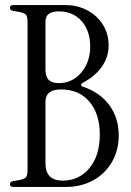

<svg xmlns="http://www.w3.org/2000/svg" viewBox="-20 -740 518 760"><path d="M34 0Q19 0 19 -11Q19 -20 32 -23L55 -27Q76 -31 82.5 -38Q89 -45 89 -66V-654Q89 -675 82.5 -682Q76 -689 55 -693L32 -697Q19 -700 19 -709Q19 -720 34 -720H237Q287 -720 326 -699Q365 -678 387.5 -642Q410 -606 410 -560Q410 -515 383.5 -476.5Q357 -438 307 -412Q301 -409 301 -404Q301 -399 308 -397Q376 -374 413 -323.5Q450 -273 450 -204Q450 -145 423 -98.5Q396 -52 348.5 -26Q301 0 241 0ZM213 -411Q266 -411 301.5 -452.5Q337 -494 337 -556Q337 -618 303 -656.5Q269 -695 213 -695Q160 -695 160 -655V-466Q160 -437 172.5 -424Q185 -411 213 -411ZM228 -25Q293 -25 334 -74.5Q375 -124 375 -207Q375 -290 333.5 -338Q292 -386 222 -386Q160 -386 160 -337V-94Q160 -25 228 -25Z"/></svg>

Font: Instrument Serif
Style: Regular
Weight: 400
Designer: Rodrigo Fuenzalida
Foundry: fragTYPE
Version: Version 1.000; ttfautohint (v1.8.4.7-5d5b);gftools[0.9.27]